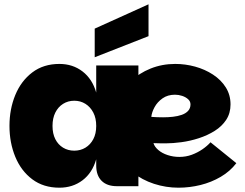

<svg xmlns="http://www.w3.org/2000/svg" viewBox="-20 -865 1139 892"><path d="M256 7Q182 7 130 -32Q78 -71 51 -136.5Q24 -202 24 -280Q24 -358 51 -423.5Q78 -489 130 -528.5Q182 -568 256 -568Q318 -568 363.5 -533Q409 -498 427 -435V-561H623V0H523Q477 0 452 -25Q427 -50 427 -96V-125Q409 -62 363.5 -27.5Q318 7 256 7ZM325 -165Q354 -165 377 -179Q400 -193 413.5 -218.5Q427 -244 427 -280Q427 -316 413.5 -342Q400 -368 377 -382.5Q354 -397 325 -397Q296 -397 273 -382.5Q250 -368 237 -342Q224 -316 224 -280Q224 -244 237 -218.5Q250 -193 273 -179Q296 -165 325 -165ZM809 7Q751 7 695.5 -11Q640 -29 595.5 -64.5Q551 -100 524.5 -153Q498 -206 498 -276Q498 -340 521 -393.5Q544 -447 585 -486Q626 -525 679.5 -546.5Q733 -568 794 -568Q841 -568 886.5 -555.5Q932 -543 969.5 -518.5Q1007 -494 1029 -459Q1051 -424 1051 -380Q1051 -339 1031 -308.5Q1011 -278 977.5 -257Q944 -236 904 -223Q864 -210 823.5 -204.5Q783 -199 750 -199Q739 -199 730 -199Q721 -199 712.5 -199.5Q704 -200 693 -200Q698 -183 715.5 -168Q733 -153 759 -144.5Q785 -136 813 -136Q844 -136 871 -146Q898 -156 920.5 -171.5Q943 -187 958 -204L1078 -107Q1049 -69 1005.5 -43.5Q962 -18 911.5 -5.5Q861 7 809 7ZM738 -320Q761 -320 783.5 -322.5Q806 -325 824.5 -331.5Q843 -338 854 -350Q865 -362 865 -380Q865 -394 854 -404Q843 -414 826.5 -419.5Q810 -425 793 -425Q759 -425 735 -408Q711 -391 698 -367Q685 -343 683 -322Q697 -321 710 -320.5Q723 -320 738 -320ZM670 -845V-697L420 -599V-732Z"/></svg>

Font: Parkinsans ExtraBold
Style: Regular
Weight: 800
Designer: Red Stone, Indian Type Foundry
Foundry: Indian Type Foundry
Version: Version 1.000